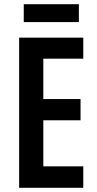

<svg xmlns="http://www.w3.org/2000/svg" viewBox="-20 -893 463 913"><path d="M355 -873H93V-788H355ZM376 0V-102H186V-321H363V-422H186V-614H376V-714H71V0Z"/></svg>

Font: Noto Sans Sinhala UI ExtraCondensed SemiBold
Style: Regular
Weight: 600
Width: 2
Designer: Jelle Bosma - Monotype Design Team
Foundry: Monotype Imaging Inc.
Version: Version 2.006